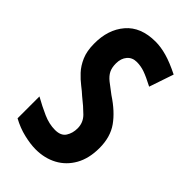

<svg xmlns="http://www.w3.org/2000/svg" viewBox="-226 -794 875 875"><g transform="rotate(45 211.5 -357.0)"><path d="M391 -200Q391 -133 364.5 -86Q338 -39 292.5 -14.5Q247 10 189 10Q156 10 113.5 0Q71 -10 31 -32V-173Q72 -150 111.5 -132.5Q151 -115 189 -115Q227 -115 242 -138.5Q257 -162 257 -193Q257 -230 231 -256Q205 -282 167 -312Q152 -326 130.5 -342.5Q109 -359 87.5 -382Q66 -405 51.5 -438.5Q37 -472 37 -519Q36 -609 85 -666.5Q134 -724 229 -724Q263 -724 302 -713Q341 -702 393 -676L353 -558Q311 -580 285.5 -589Q260 -598 234 -598Q205 -598 188 -578Q171 -558 171 -526Q171 -499 180 -481Q189 -463 209 -447Q229 -431 259 -409Q323 -367 357 -319Q391 -271 391 -200Z"/></g></svg>

Font: Noto Sans Sinhala ExtraCondensed
Style: Bold
Weight: 700
Width: 2
Designer: Jelle Bosma - Monotype Design Team
Foundry: Monotype Imaging Inc.
Version: Version 2.006; ttfautohint (v1.8.4.7-5d5b)